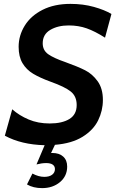

<svg xmlns="http://www.w3.org/2000/svg" viewBox="-20 -734 598 989"><path d="M200 -511Q200 -475 228 -455Q256 -435 317 -414Q381 -391 418.5 -372Q456 -353 483 -315.5Q510 -278 510 -219Q510 -164 485.5 -114Q461 -64 405.5 -29.5Q350 5 263 12L243 54H250Q285 54 305.5 72.5Q326 91 326 124Q326 173 289 204Q252 235 197 235Q151 235 119 216L147 160Q179 177 208 177Q234 177 248.5 166Q263 155 263 137Q263 122 251.5 114Q240 106 218 106Q195 106 168 113L210 14Q90 11 5 -35L43 -171Q79 -139 127.5 -118.5Q176 -98 236 -98Q300 -98 337.5 -121Q375 -144 375 -193Q375 -238 344.5 -262.5Q314 -287 241 -313Q186 -333 151 -354Q116 -375 96 -408.5Q76 -442 76 -493Q76 -551 107.5 -602Q139 -653 199.5 -683.5Q260 -714 343 -714Q408 -714 463.5 -698.5Q519 -683 554 -662L521 -540Q469 -573 426.5 -588Q384 -603 334 -603Q278 -603 239 -580Q200 -557 200 -511Z"/></svg>

Font: Cabin SemiBold
Style: Italic
Weight: 600
Italic angle: -7°
Designer: Pablo Impallari
Foundry: Pablo Impallari. http://www.impallari.com Igino Marini. http://www.ikern.com
Version: Version 2.200